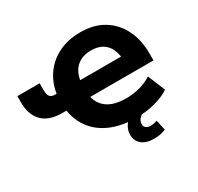

<svg xmlns="http://www.w3.org/2000/svg" viewBox="-188 -940 1407 1366"><g transform="rotate(-30 515.5 -256.5)"><path d="M671 11Q553 11 464.5 -26.5Q376 -64 324 -135Q272 -206 261 -303L292 -282H230Q122 -282 67.5 -337.5Q13 -393 13 -493V-546H196V-491Q196 -452 209 -436.5Q222 -421 252 -421H283L260 -396Q269 -490 316.5 -562.5Q364 -635 443.5 -675.5Q523 -716 627 -716Q738 -716 816.5 -668Q895 -620 937 -535Q979 -450 979 -339V-282H428L454 -307Q466 -227 521.5 -186Q577 -145 679 -145Q734 -145 789 -159.5Q844 -174 887 -203L946 -61Q897 -27 823 -8Q749 11 671 11ZM628 -566Q555 -566 508.5 -524.5Q462 -483 453 -395L424 -421H838L798 -352Q798 -463 754.5 -514.5Q711 -566 628 -566ZM705 203Q640 203 605 173Q570 143 570 94Q570 48 601 9.5Q632 -29 681 -49L732 0Q715 8 703 19Q691 30 685 42.5Q679 55 679 69Q679 90 693.5 100.5Q708 111 729 111Q745 111 757 108.5Q769 106 784 101L802 185Q776 195 754.5 199Q733 203 705 203Z"/></g></svg>

Font: Nunito Sans 10pt Black
Style: Regular
Weight: 900
Designer: Vernon Adams
Foundry: Vernon Adams
Version: Version 3.101;gftools[0.9.27]